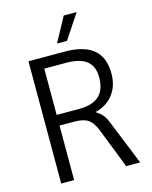

<svg xmlns="http://www.w3.org/2000/svg" viewBox="-130 -978 838 1062"><g transform="rotate(-15 288.5 -447.0)"><path d="M86 -700H292Q403 -700 457.5 -654.5Q512 -609 512 -516Q512 -446 475 -397.5Q438 -349 373 -333V-331Q395 -318 409 -301.5Q423 -285 433 -260L538 0H458L368 -230Q349 -277 322.5 -294.5Q296 -312 244 -312H160V0H86ZM289 -373Q366 -373 403.5 -408Q441 -443 441 -514Q441 -577 402.5 -607.5Q364 -638 285 -638H160V-373ZM340 -894H414L321 -754H264Z"/></g></svg>

Font: Sarabun Light
Style: Regular
Weight: 300
Designer: Suppakit Chalermlarp | Katatrad Co.,Ltd.
Foundry: Cadson Demak Co.,Ltd.
Version: Version 1.000; ttfautohint (v1.6)